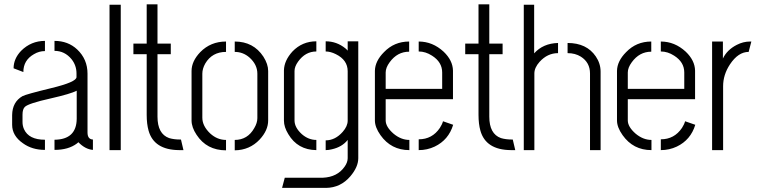

<svg xmlns="http://www.w3.org/2000/svg" viewBox="-20 -706 3572 903"><path d="M37.1 -119.1Q37.1 -67.4 87.9 -32.2Q130.9 -1 191.4 -1V-48.8Q115.2 -48.8 92.8 -98.6Q85.9 -114.3 85.9 -131.8V-167Q85.9 -192.4 96.7 -203.1Q113.3 -219.7 218.8 -243.2Q312.5 -264.6 340.8 -279.3V-147.5Q339.8 -49.8 236.3 -48.8V-1Q301.8 -1 341.8 -31.2Q345.7 -34.2 348.6 -37.1Q380.9 -3.9 417 -1V-49.8Q391.6 -50.8 391.6 -83V-359.4Q391.6 -427.7 342.8 -473.6Q299.8 -513.7 236.3 -513.7V-466.8Q284.2 -466.8 316.4 -427.7Q339.8 -398.4 339.8 -360.4V-343.8Q340.8 -320.3 218.8 -291Q102.5 -262.7 85.9 -253.9Q38.1 -226.6 37.1 -165ZM43.9 -384.8 89.8 -367.2Q89.8 -422.9 139.6 -451.2Q164.1 -465.8 191.4 -465.8V-513.7Q126 -513.7 79.1 -466.8Q43.9 -429.7 43.9 -384.8Z M495.1 0V-683.6H547.9V0Z M607.4 -451.2V-501H669.9V-685.5H720.7V-501H783.2V-451.2H720.7V-157.2Q720.7 -76.2 775.4 -56.6Q797.9 -49.8 827.1 -49.8H831.1L842.8 0H822.3Q704.1 -1 678.7 -91.8Q669.9 -123 669.9 -166V-451.2Z M880.9 -139.6V-372.1Q880.9 -418 921.9 -460.9Q970.7 -510.7 1043 -510.7V-461.9Q977.5 -461.9 945.3 -407.2Q931.6 -382.8 931.6 -359.4V-152.3Q931.6 -113.3 968.8 -78.1Q1002 -47.9 1043 -47.9V1Q952.1 1 904.3 -72.3Q880.9 -107.4 880.9 -139.6ZM1084 1V-47.9Q1144.5 -47.9 1175.8 -103.5Q1190.4 -127.9 1190.4 -150.4V-359.4Q1190.4 -402.3 1153.3 -435.5Q1123 -461.9 1084 -461.9V-510.7Q1171.9 -510.7 1218.8 -439.5Q1241.2 -404.3 1241.2 -372.1V-139.6Q1241.2 -92.8 1201.2 -49.8Q1154.3 0 1084 1Z M1306.6 177.7 1319.3 129.9H1498Q1566.4 127 1600.6 78.1Q1615.2 57.6 1615.2 38.1V-47.9Q1588.9 -14.6 1541 -3.9Q1526.4 0 1511.7 0V-45.9Q1556.6 -45.9 1591.8 -85.9Q1615.2 -112.3 1615.2 -138.7V-371.1Q1615.2 -423.8 1559.6 -451.2Q1534.2 -463.9 1511.7 -463.9V-511.7Q1563.5 -511.7 1604.5 -478.5Q1611.3 -472.7 1615.2 -467.8V-511.7H1665V38.1Q1665 79.1 1627.9 123Q1582 176.8 1513.7 177.7ZM1315.4 -138.7V-375Q1316.4 -420.9 1355.5 -463.9Q1401.4 -511.7 1467.8 -511.7V-463.9Q1416 -463.9 1381.8 -416Q1365.2 -392.6 1365.2 -372.1V-139.6Q1365.2 -106.4 1399.4 -75.2Q1430.7 -47.9 1467.8 -47.9V0Q1379.9 -1 1335.9 -75.2Q1315.4 -108.4 1315.4 -138.7Z M1743.2 -139.6V-373Q1744.1 -418.9 1786.1 -460.9Q1834 -510.7 1904.3 -510.7V-462.9Q1848.6 -462.9 1812.5 -413.1Q1793.9 -387.7 1793.9 -365.2V-288.1H2059.6V-365.2Q2059.6 -414.1 2011.7 -444.3Q1981.4 -463.9 1949.2 -463.9V-510.7Q2014.6 -510.7 2066.4 -462.9Q2109.4 -421.9 2110.4 -374V-239.3H1793.9V-139.6Q1793.9 -109.4 1831.1 -77.1Q1866.2 -47.9 1905.3 -47.9V0Q1819.3 0 1769.5 -70.3Q1743.2 -107.4 1743.2 -139.6ZM1949.2 0V-50.8Q2012.7 -50.8 2048.8 -104.5Q2059.6 -121.1 2063.5 -135.7L2111.3 -119.1Q2089.8 -47.9 2024.4 -16.6Q1989.3 0 1949.2 0Z M2168 -451.2V-501H2230.5V-685.5H2281.2V-501H2343.8V-451.2H2281.2V-157.2Q2281.2 -76.2 2335.9 -56.6Q2358.4 -49.8 2387.7 -49.8H2391.6L2403.3 0H2382.8Q2264.6 -1 2239.3 -91.8Q2230.5 -123 2230.5 -166V-451.2Z M2443.4 0V-683.6H2492.2V-455.1Q2534.2 -502 2604.5 -503.9V-456.1Q2554.7 -456.1 2517.6 -415Q2493.2 -387.7 2493.2 -360.4V0ZM2649.4 -456.1V-503.9Q2739.3 -503.9 2782.2 -440.4Q2804.7 -407.2 2804.7 -369.1V0H2754.9V-360.4Q2754.9 -412.1 2711.9 -439.5Q2685.5 -456.1 2649.4 -456.1Z M2881.8 -139.6V-373Q2882.8 -418.9 2924.8 -460.9Q2972.7 -510.7 3043 -510.7V-462.9Q2987.3 -462.9 2951.2 -413.1Q2932.6 -387.7 2932.6 -365.2V-288.1H3198.2V-365.2Q3198.2 -414.1 3150.4 -444.3Q3120.1 -463.9 3087.9 -463.9V-510.7Q3153.3 -510.7 3205.1 -462.9Q3248 -421.9 3249 -374V-239.3H2932.6V-139.6Q2932.6 -109.4 2969.7 -77.1Q3004.9 -47.9 3043.9 -47.9V0Q2958 0 2908.2 -70.3Q2881.8 -107.4 2881.8 -139.6ZM3087.9 0V-50.8Q3151.4 -50.8 3187.5 -104.5Q3198.2 -121.1 3202.1 -135.7L3250 -119.1Q3228.5 -47.9 3163.1 -16.6Q3127.9 0 3087.9 0Z M3329.1 0V-510.7H3379.9V-430.7Q3399.4 -471.7 3445.3 -495.1Q3475.6 -510.7 3507.8 -510.7H3513.7L3501 -461.9Q3452.1 -461.9 3413.1 -403.3Q3380.9 -354.5 3380.9 -300.8V0Z"/></svg>

Font: Post No Bills Colombo
Style: Regular
Weight: 400
Designer: Kosala Senevirathne, Siva Puranthara, Lasantha Premarathna, Tharique Azeez
Foundry: Mooniak
Version: Version 1.220 ; ttfautohint (v1.6)